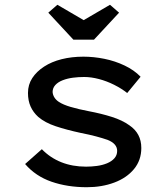

<svg xmlns="http://www.w3.org/2000/svg" viewBox="-20 -773 697 803"><path d="M343 10Q262 10 195.5 -13Q129 -36 85 -87L155 -149Q190 -113 236.5 -94.5Q283 -76 340 -76Q362 -76 385 -79Q408 -82 427.5 -90Q447 -98 458.5 -111Q470 -124 470 -142Q470 -172 430 -188Q410 -195 382 -202.5Q354 -210 318 -217Q258 -230 213 -245Q168 -260 140 -284Q119 -303 108 -327.5Q97 -352 97 -384Q97 -419 115 -446.5Q133 -474 164.5 -494.5Q196 -515 238 -525.5Q280 -536 329 -536Q372 -536 416.5 -527Q461 -518 501 -499Q541 -480 568 -452L512 -384Q488 -403 457 -418.5Q426 -434 393.5 -442.5Q361 -451 332 -451Q308 -451 285 -448Q262 -445 242.5 -437.5Q223 -430 211.5 -417.5Q200 -405 200 -388Q201 -376 207.5 -365.5Q214 -355 226 -347Q244 -335 276.5 -325.5Q309 -316 351 -308Q404 -298 448 -284Q492 -270 521 -249Q546 -232 558.5 -208.5Q571 -185 571 -154Q571 -103 540.5 -66Q510 -29 458 -9.5Q406 10 343 10ZM287 -607 182 -720 220 -753 345 -680H315L440 -753L478 -720L373 -607Z"/></svg>

Font: Lexend Giga
Style: Regular
Weight: 400
Designer: Bonnie Shaver-Troup, Thomas Jockin
Foundry: Lexend
Version: Version 1.007